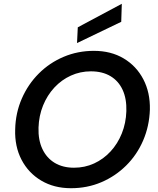

<svg xmlns="http://www.w3.org/2000/svg" viewBox="-20 -980 834 1012"><path d="M354 12Q265 12 197.5 -28Q130 -68 93.5 -138Q57 -208 60 -298Q62 -385 95 -460.5Q128 -536 184.5 -592.5Q241 -649 315.5 -680.5Q390 -712 475 -712Q565 -712 632 -672Q699 -632 735.5 -562Q772 -492 770 -402Q767 -315 734.5 -239.5Q702 -164 645 -107.5Q588 -51 514 -19.5Q440 12 354 12ZM370 -96Q427 -96 476 -118.5Q525 -141 562.5 -181.5Q600 -222 622 -276.5Q644 -331 646 -394Q648 -459 626.5 -506Q605 -553 562.5 -578.5Q520 -604 459 -604Q403 -604 353.5 -581.5Q304 -559 266.5 -518.5Q229 -478 207 -424Q185 -370 183 -307Q181 -242 203.5 -194.5Q226 -147 268.5 -121.5Q311 -96 370 -96ZM386 -753 390 -836 622 -960 619 -865Z"/></svg>

Font: DM Sans 18pt SemiBold
Style: Italic
Weight: 600
Italic angle: -10°
Designer: Colophon Foundry, Jonny Pinhorn
Foundry: Colophon Foundry
Version: Version 4.004;gftools[0.9.30]